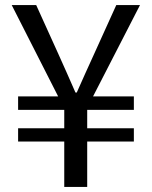

<svg xmlns="http://www.w3.org/2000/svg" viewBox="-20 -733 595 753"><path d="M232 0H322V-178H505V-230H322V-302H505V-355H345L529 -713H436L349 -521C326 -472 305 -423 281 -370H276C253 -423 231 -472 209 -521L122 -713H26L208 -355H51V-302H232V-230H51V-178H232Z"/></svg>

Font: Source Han Sans JP
Style: Regular
Weight: 400
Designer: Ryoko NISHIZUKA 西塚涼子 (kana, bopomofo & ideographs); Paul D. Hunt (Latin, Greek & Cyrillic); Sandoll Communications 산돌커뮤니
Foundry: Adobe
Version: Version 2.004;hotconv 1.0.118;makeotfexe 2.5.65603